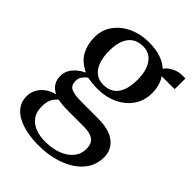

<svg xmlns="http://www.w3.org/2000/svg" viewBox="-227 -645 1000 1000"><g transform="rotate(45 273.0 -145.0)"><path d="M241 249Q196 249 155.5 240.8Q115 232.5 84 215.8Q53 199 35.5 173.2Q18 147.5 18 112.5Q18 82.5 31.2 59Q44.5 35.5 67.5 19.2Q90.5 3 119.5 -4.5Q95 -16.5 81.2 -37Q67.5 -57.5 67.5 -88.5Q67.5 -113 79 -133Q90.5 -153 109.2 -168.5Q128 -184 149.5 -194Q96 -219.5 73.2 -261.2Q50.5 -303 50.5 -354.5Q50.5 -412 81.5 -453.2Q112.5 -494.5 162.2 -516.5Q212 -538.5 268.5 -538.5Q323.5 -538.5 360.2 -525Q397 -511.5 418.5 -491Q430 -509.5 457 -524.2Q484 -539 513.5 -539H538L537.5 -460L441.5 -459.5Q449.5 -450 455.8 -435.2Q462 -420.5 465.8 -402Q469.5 -383.5 469.5 -362.5Q469.5 -305.5 440 -263.8Q410.5 -222 361.5 -199.2Q312.5 -176.5 253 -176.5Q233.5 -176.5 213 -178.5Q192.5 -180.5 176 -183.5Q164 -174.5 153 -160.5Q142 -146.5 142 -124.5Q142 -93 164.2 -81.5Q186.5 -70 238 -70H364Q419.5 -70 456 -54.8Q492.5 -39.5 510.8 -12.2Q529 15 529 51Q529 96.5 507.5 132.8Q486 169 447 195Q408 221 355.8 235Q303.5 249 241 249ZM252 210.5Q305 210.5 346 195Q387 179.5 410 151.2Q433 123 433 85.5Q433 63 425 46.8Q417 30.5 396.2 21.5Q375.5 12.5 336.5 12.5H226Q202 12.5 182.5 10.8Q163 9 149 6Q133 19 122.2 39.2Q111.5 59.5 111.5 95Q111.5 133.5 129.5 159Q147.5 184.5 179.2 197.5Q211 210.5 252 210.5ZM258.5 -213Q312 -213 339.2 -250.2Q366.5 -287.5 366.5 -358.5Q366.5 -403 354.2 -435.2Q342 -467.5 319.2 -484.8Q296.5 -502 264.5 -502Q230.5 -502 206 -486.8Q181.5 -471.5 168.2 -439.8Q155 -408 155 -359.5Q155 -317 166 -283.8Q177 -250.5 200 -231.8Q223 -213 258.5 -213Z"/></g></svg>

Font: Merriweather 96pt
Style: Regular
Weight: 400
Version: Version 2.100